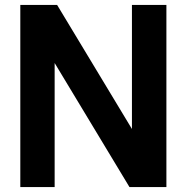

<svg xmlns="http://www.w3.org/2000/svg" viewBox="-20 -760 758 780"><path d="M62.5 0V-740H212L516 -236V-740H656V0H506L202 -504V0Z"/></svg>

Font: Encode Sans Semi Condensed
Style: Bold
Weight: 700
Width: 4
Designer: Multiple Designers
Foundry: Impallari Type
Version: Version 3.000; ttfautohint (v1.8.3) -l 8 -r 50 -G 200 -x 14 